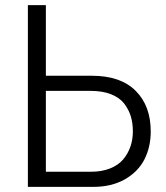

<svg xmlns="http://www.w3.org/2000/svg" viewBox="-20 -730 650 750"><path d="M88.9 0V-710H159.2V-434.1H338.9Q451.2 -434.1 510 -375.2Q568.8 -316.4 568.8 -216.8Q568.8 -155.8 544.2 -107.4Q519.5 -59.1 467.8 -29.5Q416 0 344.2 0ZM159.2 -59.1H335Q377.4 -59.1 409.9 -72Q442.4 -85 461.2 -107.4Q480 -129.9 489.5 -157.5Q499 -185.1 499 -216.8Q499 -249.5 490.7 -276.4Q482.4 -303.2 464.4 -326.2Q446.3 -349.1 413.1 -362.1Q379.9 -375 334 -375H159.2Z"/></svg>

Font: Rawline
Style: Regular
Weight: 400
Designer: Matt McInerney, Pablo Impallari, Rodrigo Fuenzalida
Foundry: Matt McInerney, Pablo Impallari, Rodrigo Fuenzalida
Version: Version 4.020;PS 004.020;hotconv 1.0.88;makeotf.lib2.5.64775